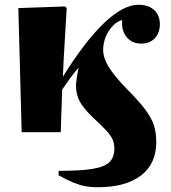

<svg xmlns="http://www.w3.org/2000/svg" viewBox="-20 -555 718 806"><path d="M390 231Q362 231 339.5 227Q317 223 290.5 212.5Q264 202 226 181V162H235Q322 162 371 153.5Q420 145 440 125Q460 105 460 69Q460 49 453.5 32.5Q447 16 428.5 -4.5Q410 -25 372 -60Q330 -100 314.5 -129.5Q299 -159 299 -196Q299 -204 302 -225.5Q305 -247 310 -271Q292 -251 274 -226Q256 -201 241 -179L235 0H71L57 -521L253 -528L260 -521Q256 -449 251.5 -378Q247 -307 244 -233Q336 -381 416.5 -458Q497 -535 561 -535Q603 -535 627 -513Q651 -491 651 -453Q651 -417 630 -394.5Q609 -372 573 -372Q534 -372 511.5 -399.5Q489 -427 493 -471Q472 -466 453.5 -446.5Q435 -427 424 -400.5Q413 -374 413 -346Q413 -313 435.5 -275.5Q458 -238 510 -184Q561 -133 588 -97.5Q615 -62 625.5 -30.5Q636 1 636 41Q636 133 571.5 182Q507 231 390 231Z"/></svg>

Font: Literata 72pt ExtraBold
Style: Regular
Weight: 800
Designer: Latin by Veronika Burian and Jose Scaglione. Greek by Irene Vlachou. Cyrillic by Vera Evstafieva.
Foundry: TypeTogether
Version: Version 3.002